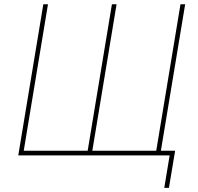

<svg xmlns="http://www.w3.org/2000/svg" viewBox="-20 -748 954 924"><path d="M188.5 -727.5H210.9L94.2 -22.5H401.9L518.6 -727.5H541L424.3 -22.5H731.9L848.6 -727.5H871.1L750.5 0H67.9ZM770.5 156.2 796.4 0H743.7L747.6 -22.5H822.8L793 156.2Z"/></svg>

Font: Inter Thin
Style: Italic
Weight: 250
Italic angle: -9.3988°
Designer: Rasmus Andersson
Foundry: rsms
Version: Version 4.001;git-66647c0bb